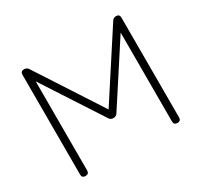

<svg xmlns="http://www.w3.org/2000/svg" viewBox="-134 -810 1035 986"><g transform="rotate(-30 383.5 -316.5)"><path d="M132 -21Q132 0 111 0Q90 0 90 -21V-612Q90 -633 111 -633Q128 -633 136 -619L384 -237L632 -619Q640 -633 657 -633Q677 -633 677 -612V-21Q677 0 656 0Q635 0 635 -21V-548L409 -200Q401 -186 384 -186Q367 -186 359 -200L132 -549Z"/></g></svg>

Font: Jura Light
Style: Regular
Weight: 300
Designer: Daniel Johnson, Alexei Vanyashin
Foundry: Daniel Johnson
Version: Version 5.103